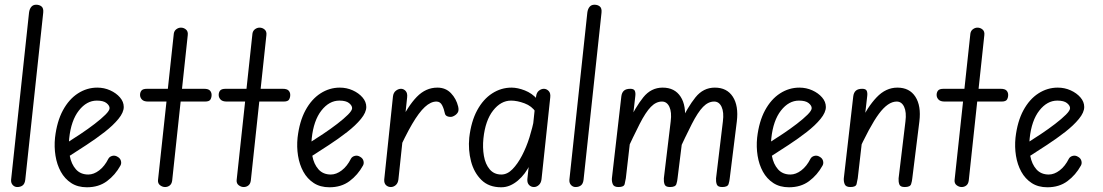

<svg xmlns="http://www.w3.org/2000/svg" viewBox="-20 -792 4672 813"><path d="M53 0Q42 0 34 -8.5Q26 -17 27 -31L103 -739Q105 -754 112.5 -763Q120 -772 133 -772Q147 -772 156 -764.5Q165 -757 163 -738L87 -31Q85 -14 76 -7Q67 0 53 0Z M348 1Q309 1 281.5 -17Q254 -35 237.5 -65Q221 -95 215 -132.5Q209 -170 213 -209Q221 -278 246.5 -325Q272 -372 310 -396.5Q348 -421 392 -421Q421 -421 446.5 -409.5Q472 -398 488 -379.5Q504 -361 504 -339Q504 -316 481.5 -288.5Q459 -261 423 -233Q387 -205 346.5 -178.5Q306 -152 270 -129L263 -187Q290 -204 321.5 -225Q353 -246 381 -267.5Q409 -289 426.5 -306.5Q444 -324 444 -334Q444 -345 431 -355.5Q418 -366 390 -366Q347 -366 314 -324Q281 -282 273 -206Q269 -167 275.5 -132Q282 -97 301.5 -75Q321 -53 354 -53Q377 -53 400 -70.5Q423 -88 439 -120Q444 -129 455.5 -132Q467 -135 478 -128Q489 -122 492 -111Q495 -100 490 -91Q468 -51 433 -25Q398 1 348 1Z M679 0Q668 0 658 -7.5Q648 -15 649 -29L716 -650Q718 -662 727 -668.5Q736 -675 746 -675Q758 -675 767.5 -667Q777 -659 775 -643L709 -27Q707 -13 698.5 -6.5Q690 0 679 0ZM607 -362Q589 -362 581 -370.5Q573 -379 573 -390Q573 -401 579 -408.5Q585 -416 603 -416H844Q862 -416 869 -408.5Q876 -401 876 -390Q876 -379 871 -370.5Q866 -362 848 -362Z M1012 0Q1001 0 991 -7.5Q981 -15 982 -29L1049 -650Q1051 -662 1060 -668.5Q1069 -675 1079 -675Q1091 -675 1100.5 -667Q1110 -659 1108 -643L1042 -27Q1040 -13 1031.5 -6.5Q1023 0 1012 0ZM940 -362Q922 -362 914 -370.5Q906 -379 906 -390Q906 -401 912 -408.5Q918 -416 936 -416H1177Q1195 -416 1202 -408.5Q1209 -401 1209 -390Q1209 -379 1204 -370.5Q1199 -362 1181 -362Z M1375 1Q1336 1 1308.5 -17Q1281 -35 1264.5 -65Q1248 -95 1242 -132.5Q1236 -170 1240 -209Q1248 -278 1273.5 -325Q1299 -372 1337 -396.5Q1375 -421 1419 -421Q1448 -421 1473.5 -409.5Q1499 -398 1515 -379.5Q1531 -361 1531 -339Q1531 -316 1508.5 -288.5Q1486 -261 1450 -233Q1414 -205 1373.5 -178.5Q1333 -152 1297 -129L1290 -187Q1317 -204 1348.5 -225Q1380 -246 1408 -267.5Q1436 -289 1453.5 -306.5Q1471 -324 1471 -334Q1471 -345 1458 -355.5Q1445 -366 1417 -366Q1374 -366 1341 -324Q1308 -282 1300 -206Q1296 -167 1302.5 -132Q1309 -97 1328.5 -75Q1348 -53 1381 -53Q1404 -53 1427 -70.5Q1450 -88 1466 -120Q1471 -129 1482.5 -132Q1494 -135 1505 -128Q1516 -122 1519 -111Q1522 -100 1517 -91Q1495 -51 1460 -25Q1425 1 1375 1Z M1635 0Q1623 0 1614.5 -8Q1606 -16 1607 -32L1644 -384Q1646 -400 1656.5 -408Q1667 -416 1678 -416Q1689 -416 1697.5 -407Q1706 -398 1704 -380L1667 -32Q1665 -16 1655.5 -8Q1646 0 1635 0ZM1902 -301Q1892 -295 1879 -298Q1866 -301 1864 -311Q1860 -331 1852 -346.5Q1844 -362 1828 -362Q1804 -362 1779 -339Q1754 -316 1725 -266.5Q1696 -217 1659 -135L1670 -266Q1707 -343 1745 -382Q1783 -421 1832 -421Q1867 -421 1889.5 -397.5Q1912 -374 1920 -341Q1924 -324 1918 -315Q1912 -306 1902 -301Z M2102 1Q2050 1 2018.5 -30Q1987 -61 1974.5 -109Q1962 -157 1967 -209Q1975 -278 2000.5 -325Q2026 -372 2064 -396.5Q2102 -421 2146 -421Q2172 -421 2202.5 -409Q2233 -397 2255 -372L2249 -317Q2232 -343 2201 -354.5Q2170 -366 2144 -366Q2101 -366 2068 -324Q2035 -282 2027 -206Q2023 -167 2029 -132Q2035 -97 2053.5 -75Q2072 -53 2103 -53Q2128 -53 2150 -75.5Q2172 -98 2190.5 -133.5Q2209 -169 2222 -210.5Q2235 -252 2242 -290L2225 -97Q2215 -76 2202 -58.5Q2189 -41 2173 -27.5Q2157 -14 2139.5 -6.5Q2122 1 2102 1ZM2241 0Q2229 0 2220.5 -8.5Q2212 -17 2213 -33L2250 -384Q2252 -400 2262 -408Q2272 -416 2283 -416Q2294 -416 2303 -407Q2312 -398 2310 -380L2273 -33Q2271 -17 2261.5 -8.5Q2252 0 2241 0Z M2417 0Q2406 0 2398 -8.5Q2390 -17 2391 -31L2467 -739Q2469 -754 2476.5 -763Q2484 -772 2497 -772Q2511 -772 2520 -764.5Q2529 -757 2527 -738L2451 -31Q2449 -14 2440 -7Q2431 0 2417 0Z M2599 0Q2580 0 2575 -11.5Q2570 -23 2571 -37L2611 -384Q2613 -400 2622 -408Q2631 -416 2649 -416Q2664 -416 2668 -407.5Q2672 -399 2670 -384L2630 -37Q2628 -25 2625 -12.5Q2622 0 2599 0ZM2817 0Q2798 0 2794 -11.5Q2790 -23 2791 -37L2820 -278Q2825 -317 2814.5 -339.5Q2804 -362 2783 -362Q2758 -362 2736 -339.5Q2714 -317 2688.5 -267Q2663 -217 2625 -135L2637 -268Q2671 -339 2704 -380Q2737 -421 2786 -421Q2837 -421 2862 -382.5Q2887 -344 2879 -278L2849 -37Q2848 -25 2844 -12.5Q2840 0 2817 0ZM3038 0Q3019 0 3015 -11.5Q3011 -23 3012 -37L3041 -278Q3046 -317 3035.5 -339.5Q3025 -362 3004 -362Q2979 -362 2957 -339.5Q2935 -317 2909.5 -267Q2884 -217 2846 -135L2858 -268Q2892 -339 2925 -380Q2958 -421 3007 -421Q3058 -421 3083 -382.5Q3108 -344 3100 -278L3070 -37Q3069 -25 3065 -12.5Q3061 0 3038 0Z M3321 1Q3282 1 3254.5 -17Q3227 -35 3210.5 -65Q3194 -95 3188 -132.5Q3182 -170 3186 -209Q3194 -278 3219.5 -325Q3245 -372 3283 -396.5Q3321 -421 3365 -421Q3394 -421 3419.5 -409.5Q3445 -398 3461 -379.5Q3477 -361 3477 -339Q3477 -316 3454.5 -288.5Q3432 -261 3396 -233Q3360 -205 3319.5 -178.5Q3279 -152 3243 -129L3236 -187Q3263 -204 3294.5 -225Q3326 -246 3354 -267.5Q3382 -289 3399.5 -306.5Q3417 -324 3417 -334Q3417 -345 3404 -355.5Q3391 -366 3363 -366Q3320 -366 3287 -324Q3254 -282 3246 -206Q3242 -167 3248.5 -132Q3255 -97 3274.5 -75Q3294 -53 3327 -53Q3350 -53 3373 -70.5Q3396 -88 3412 -120Q3417 -129 3428.5 -132Q3440 -135 3451 -128Q3462 -122 3465 -111Q3468 -100 3463 -91Q3441 -51 3406 -25Q3371 1 3321 1Z M3581 0Q3562 0 3557 -11.5Q3552 -23 3553 -37L3593 -384Q3595 -400 3604 -408Q3613 -416 3631 -416Q3646 -416 3650 -407.5Q3654 -399 3652 -384L3612 -37Q3610 -25 3607 -12.5Q3604 0 3581 0ZM3811 0Q3792 0 3788 -11.5Q3784 -23 3785 -37L3814 -278Q3819 -317 3808.5 -339.5Q3798 -362 3777 -362Q3740 -362 3701.5 -310Q3663 -258 3607 -135L3619 -268Q3653 -339 3692 -380Q3731 -421 3780 -421Q3831 -421 3856 -382.5Q3881 -344 3873 -278L3843 -37Q3842 -25 3838 -12.5Q3834 0 3811 0Z M4052 0Q4041 0 4031 -7.5Q4021 -15 4022 -29L4089 -650Q4091 -662 4100 -668.5Q4109 -675 4119 -675Q4131 -675 4140.5 -667Q4150 -659 4148 -643L4082 -27Q4080 -13 4071.5 -6.5Q4063 0 4052 0ZM3980 -362Q3962 -362 3954 -370.5Q3946 -379 3946 -390Q3946 -401 3952 -408.5Q3958 -416 3976 -416H4217Q4235 -416 4242 -408.5Q4249 -401 4249 -390Q4249 -379 4244 -370.5Q4239 -362 4221 -362Z M4415 1Q4376 1 4348.5 -17Q4321 -35 4304.5 -65Q4288 -95 4282 -132.5Q4276 -170 4280 -209Q4288 -278 4313.5 -325Q4339 -372 4377 -396.5Q4415 -421 4459 -421Q4488 -421 4513.5 -409.5Q4539 -398 4555 -379.5Q4571 -361 4571 -339Q4571 -316 4548.5 -288.5Q4526 -261 4490 -233Q4454 -205 4413.5 -178.5Q4373 -152 4337 -129L4330 -187Q4357 -204 4388.5 -225Q4420 -246 4448 -267.5Q4476 -289 4493.5 -306.5Q4511 -324 4511 -334Q4511 -345 4498 -355.5Q4485 -366 4457 -366Q4414 -366 4381 -324Q4348 -282 4340 -206Q4336 -167 4342.5 -132Q4349 -97 4368.5 -75Q4388 -53 4421 -53Q4444 -53 4467 -70.5Q4490 -88 4506 -120Q4511 -129 4522.5 -132Q4534 -135 4545 -128Q4556 -122 4559 -111Q4562 -100 4557 -91Q4535 -51 4500 -25Q4465 1 4415 1Z"/></svg>

Font: Edu SA Beginner
Style: Regular
Weight: 400
Designer: Tina and Corey Anderson
Foundry: Google for Education
Version: Version 1.003